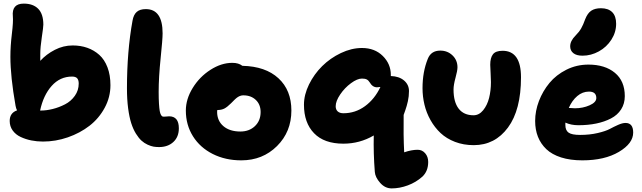

<svg xmlns="http://www.w3.org/2000/svg" viewBox="-20 -839 3587 1073"><path d="M220.2 -47.9Q186.5 -47.9 155 -54.2Q123.5 -60.5 95.7 -73.5Q67.9 -86.4 51 -109.6Q34.2 -132.8 34.2 -163.1Q34.2 -208 75.2 -222.2Q69.8 -232.4 66.9 -248Q38.1 -410.6 38.1 -522Q38.1 -582 46.4 -650.1Q54.7 -718.3 51.8 -748Q44.9 -818.8 112.8 -818.8Q165 -818.8 193.6 -789.8Q222.2 -760.7 222.2 -701.2Q222.2 -687.5 213.6 -630.9Q205.1 -574.2 205.1 -538.1V-499Q238.8 -536.1 286.4 -560.5Q334 -585 386.2 -585Q430.7 -585 468 -571.8Q505.4 -558.6 534.7 -532.5Q564 -506.3 580.6 -462.9Q597.2 -419.4 597.2 -362.8Q597.2 -295.9 564.9 -236.3Q532.7 -176.8 480 -136Q427.2 -95.2 359.1 -71.5Q291 -47.9 220.2 -47.9ZM382.8 -411.1Q315.4 -411.1 268.8 -358.9Q222.2 -306.6 204.1 -221.2H208Q239.7 -221.2 274.9 -230Q310.1 -238.8 343.3 -255.9Q376.5 -272.9 398.2 -303.5Q419.9 -334 419.9 -372.1Q419.9 -391.6 411.4 -401.4Q402.8 -411.1 382.8 -411.1Z M868.7 -17.1Q852.5 -17.1 838.1 -19.5Q823.7 -22 804.9 -30.5Q786.1 -39.1 770.8 -53Q755.4 -66.9 739.7 -92Q724.1 -117.2 713.4 -150.6Q702.6 -184.1 696 -234.1Q689.5 -284.2 689.5 -345.2Q689.5 -552.7 720.7 -724.1Q726.6 -757.3 744.4 -772.7Q762.2 -788.1 794.9 -788.1Q888.7 -788.1 888.7 -652.8Q888.7 -619.6 877.7 -513.7Q866.7 -407.7 866.7 -325.2Q866.7 -286.6 868.4 -260Q870.1 -233.4 872.6 -219.2Q875 -205.1 879.4 -197.5Q883.8 -189.9 887.2 -188.5Q890.6 -187 896.5 -187Q903.3 -187 912.4 -188Q921.4 -189 924.8 -189Q979.5 -189 979.5 -122.1Q979.5 -73.7 948.7 -45.4Q918 -17.1 868.7 -17.1Z M1328.6 57.1Q1239.7 57.1 1168.9 21.5Q1098.1 -14.2 1058.3 -77.6Q1018.6 -141.1 1018.6 -221.2Q1018.6 -285.2 1056.9 -347.4Q1095.2 -409.7 1156 -448.7Q1216.8 -487.8 1278.3 -487.8Q1313.5 -487.8 1334.5 -471.2Q1463.9 -468.3 1536.1 -401.6Q1608.4 -335 1608.4 -221.2Q1608.4 -102.5 1528.1 -22.7Q1447.8 57.1 1328.6 57.1ZM1193.4 -213.9Q1193.4 -164.1 1228.5 -134Q1263.7 -104 1323.2 -104Q1373 -104 1404.8 -134.3Q1436.5 -164.6 1436.5 -212.9Q1436.5 -254.9 1409.7 -280.5Q1382.8 -306.2 1340.3 -306.2Q1335.9 -306.2 1331.8 -305.7Q1327.6 -305.2 1323.5 -303.5Q1319.3 -301.8 1316.4 -300.8Q1313.5 -299.8 1308.8 -296.4Q1304.2 -293 1302.2 -291.7Q1300.3 -290.5 1294.9 -285.4Q1289.6 -280.3 1287.8 -278.6Q1286.1 -276.9 1279.8 -270.5Q1273.4 -264.2 1271.5 -262.2Q1250 -240.7 1233.9 -232.4Q1217.8 -224.1 1194.3 -224.1Q1193.4 -220.2 1193.4 -213.9Z M2168.9 213.9Q2131.8 213.9 2104.5 182.9Q2077.1 151.9 2074.7 122.1Q2066.4 17.6 2068.8 -82Q1990.7 -36.1 1898.9 -36.1Q1791.5 -36.1 1735.1 -94.5Q1678.7 -152.8 1678.7 -253.9Q1678.7 -309.6 1707 -367.2Q1735.4 -424.8 1780.5 -469.5Q1825.7 -514.2 1885 -542.5Q1944.3 -570.8 2002.9 -570.8Q2074.2 -570.8 2119.1 -526.4Q2164.1 -481.9 2164.1 -420.9V-414.1Q2210.4 -412.6 2238 -389.2Q2265.6 -365.7 2265.6 -330.1Q2265.6 -300.8 2259.5 -273.4Q2253.4 -246.1 2245.1 -222.9Q2236.8 -199.7 2235.8 -196.8Q2233.9 -84 2238.8 12.2Q2280.3 -2 2314 -2Q2339.4 -2 2356.2 17.6Q2373 37.1 2373 65.9Q2373 117.2 2340.8 147.9Q2304.7 180.2 2259 197Q2213.4 213.9 2168.9 213.9ZM1856 -245.1Q1856 -226.6 1867.4 -216.3Q1878.9 -206.1 1898.9 -206.1Q1965.8 -206.1 2020 -245.8Q2074.2 -285.6 2106 -353Q2094.2 -351.1 2086.9 -351.1Q2062 -351.1 2045.9 -378.9Q2039.1 -390.1 2029.5 -395Q2020 -399.9 2002.9 -399.9Q1976.6 -399.9 1941.4 -374Q1906.2 -348.1 1881.1 -311Q1856 -273.9 1856 -245.1Z M2627.4 -27.8Q2570.8 -27.8 2522.9 -46.1Q2475.1 -64.5 2442.1 -95.5Q2409.2 -126.5 2386 -167.7Q2362.8 -209 2352.1 -254.2Q2341.3 -299.3 2341.3 -346.2Q2341.3 -437.5 2370.6 -509.8Q2388.7 -556.2 2440.4 -556.2Q2481 -556.2 2508.8 -529.5Q2536.6 -502.9 2536.6 -462.9Q2536.6 -444.3 2525.6 -404.3Q2514.6 -364.3 2514.6 -338.9Q2514.6 -269 2543.2 -231.9Q2571.8 -194.8 2626.5 -194.8Q2657.2 -194.8 2680.2 -222.9Q2703.1 -251 2713.4 -292Q2723.6 -333 2723.6 -379.9Q2723.6 -400.9 2721.7 -431.4Q2719.7 -461.9 2719.7 -477.1Q2719.7 -516.1 2734.9 -535.6Q2750 -555.2 2788.6 -555.2Q2891.6 -555.2 2891.6 -407.2Q2891.6 -224.6 2818.8 -126.2Q2746.1 -27.8 2627.4 -27.8Z M3235.4 -527.8Q3201.7 -527.8 3184.1 -542Q3166.5 -556.2 3166.5 -580.1Q3166.5 -610.4 3196.3 -640.1Q3216.3 -660.2 3227.8 -680.2Q3239.3 -700.2 3250.5 -731.9Q3263.7 -765.6 3284.4 -779.3Q3305.2 -793 3338.4 -793Q3379.4 -793 3401.4 -771Q3423.3 -749 3423.3 -706.1Q3423.3 -658.7 3396.7 -617.2Q3370.1 -575.7 3326.7 -551.8Q3283.2 -527.8 3235.4 -527.8ZM3234.4 57.1Q3167 57.1 3115.7 40.8Q3064.5 24.4 3033.2 -5.4Q3002 -35.2 2986.3 -74.7Q2970.7 -114.3 2970.7 -163.1Q2970.7 -218.8 2991.9 -274.4Q3013.2 -330.1 3050.8 -375.5Q3088.4 -420.9 3145.5 -449.5Q3202.6 -478 3268.6 -478Q3360.8 -478 3416.3 -432.1Q3471.7 -386.2 3471.7 -301.8Q3471.7 -259.8 3451.2 -227.8Q3430.7 -195.8 3394.3 -177Q3357.9 -158.2 3312.3 -148.7Q3266.6 -139.2 3212.4 -139.2Q3171.4 -139.2 3139.6 -153.8V-140.1Q3139.6 -110.4 3157.7 -97.7Q3175.8 -85 3221.7 -85Q3275.4 -85 3320.1 -95.5Q3364.7 -106 3387.9 -118.4Q3411.1 -130.9 3434.8 -141.4Q3458.5 -151.9 3475.6 -151.9Q3518.6 -151.9 3518.6 -98.1Q3518.6 -37.6 3438.7 9.8Q3358.9 57.1 3234.4 57.1ZM3271.5 -327.1Q3235.4 -327.1 3206.1 -302.2Q3176.8 -277.3 3158.7 -235.8Q3178.2 -233.9 3193.4 -233.9Q3237.3 -233.9 3274.9 -250.5Q3312.5 -267.1 3312.5 -291Q3312.5 -327.1 3271.5 -327.1Z"/></svg>

Font: Shantell Sans Bouncy
Style: Regular
Weight: 800
Designer: Stephen Nixon, Anya Danilova, Shantell Martin
Foundry: Arrow Type
Version: Version 1.006;[9816181b4]